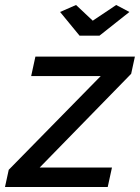

<svg xmlns="http://www.w3.org/2000/svg" viewBox="-57 -750 561 770"><path d="M184 -702 262 -607H342L462 -702L409 -730L315 -667L248 -730ZM-22 -69 -37 0H375L392 -78H102L469 -454L484 -523H85L68 -445H347Z"/></svg>

Font: FIGSv2-sans-serif SmBold Italic
Style: Regular
Weight: 600
Italic angle: -12°
Designer: Matt McInerney, Pablo Impallari, Rodrigo Fuenzalida
Foundry: Matt McInerney, Pablo Impallari, Rodrigo Fuenzalida
Version: Version 4.020;hotconv 1.0.109;makeotfexe 2.5.65596